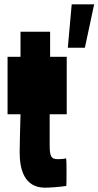

<svg xmlns="http://www.w3.org/2000/svg" viewBox="-20 -861 456 889"><path d="M75 -598H15V-332H75C74 -293 71 -190 71 -157C71 -75 93 8 189 8C208 8 254 5 287 0C288 -8 288 -31 288 -56C288 -85 288 -119 286 -128C278 -125 258 -124 249 -124C216 -124 210 -137 210 -192V-332H289V-598H212V-714H75ZM294 -640H373L416 -841H312Z"/></svg>

Font: Ranchers
Style: Regular
Weight: 400
Designer: Pablo Impallari, Brenda Gallo
Foundry: Pablo Impallari, Brenda Gallo
Version: Version 1.000